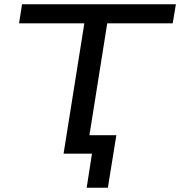

<svg xmlns="http://www.w3.org/2000/svg" viewBox="-20 -725 850 906"><path d="M389 161 414 0H280L378 -615H70L84 -705H810L795 -615H486L402 -87H529L489 161Z"/></svg>

Font: Nunito Sans 10pt Expanded Medium
Style: Italic
Weight: 500
Width: 7
Italic angle: -9°
Designer: Vernon Adams
Foundry: Vernon Adams
Version: Version 3.101;gftools[0.9.27]